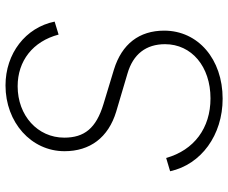

<svg xmlns="http://www.w3.org/2000/svg" viewBox="-84 -712 809 680"><g transform="rotate(-90 320.0 -372.5)"><path d="M310 12C450 12 551 -75 551 -195C551 -283 504 -345 413 -373L291 -410C205 -436 172 -478 172 -549C172 -643 250 -714 354 -714C444 -714 513 -660 537 -569L583 -583C562 -686 470 -757 357 -757C226 -757 124 -666 124 -548C124 -458 172 -393 264 -365L399 -325C468 -305 503 -259 503 -192C503 -98 424 -31 311 -31C206 -31 128 -89 100 -188L53 -174C77 -64 181 12 310 12Z"/></g></svg>

Font: Mluvka ExtraLight
Style: Italic
Weight: 200
Italic angle: -8°
Designer: Modified by Jiří Krblich, Original typeface by Gumpita Rahayu
Foundry: Gumpita Rahayu & Jiří Krblich
Version: Version 2.000;Glyphs 3.1.1 (3134)